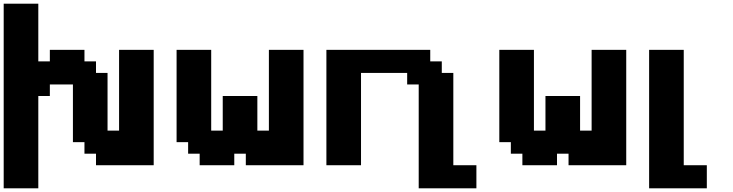

<svg xmlns="http://www.w3.org/2000/svg" viewBox="-20 -895 3973 1040"><path d="M0 125H187.5V-375H250V-437.5H375V-125H437.5V-62.5H500V0H812.5V-625H625V-187.5H562.5V-500H500V-562.5H437.5V-625H250V-562.5H187.5V-875H0Z M1311.5 0H1624V-625H1436.5V-187.5H1374V-375H1186.5V-187.5H1124V-625H936.5V-125H999V-62.5H1061.5V0H1249V-62.5H1311.5Z M2248 125H2560.5V0H2435.5V-500H2373V-562.5H2310.5V-625H1748V0H1935.5V-500H2185.5V-437.5H2248Z M3059.6 0H3372.1V-625H3184.6V-187.5H3122.1V-375H2934.6V-187.5H2872.1V-625H2684.6V-125H2747.1V-62.5H2809.6V0H2997.1V-62.5H3059.6Z M3496.1 125H3808.6V0H3683.6V-625H3496.1Z"/></svg>

Font: Faithful 32x
Style: Semibold
Weight: 400
Foundry: Faithful Resource Pack
Version: Version 1.0; January 27, 2023